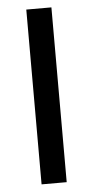

<svg xmlns="http://www.w3.org/2000/svg" viewBox="-50 -699 355 731"><g transform="rotate(-5 127.0 -334.0)"><path d="M175 -668V0H79V-668Z"/></g></svg>

Font: Rambla
Style: Regular
Weight: 400
Designer: Martin Sommaruga
Foundry: Martin Sommaruga
Version: Version 1.001